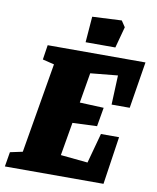

<svg xmlns="http://www.w3.org/2000/svg" viewBox="-113 -861 757 928"><g transform="rotate(10 266.0 -396.5)"><path d="M431 -384 437 -528 303 -515 278 -367 396 -362 380 -269 260 -264 232 -101 365 -88 405 -235H494L459 0H-25L-13 -72L48 -85L123 -527L66 -541L77 -613H557L520 -384ZM265 -786 409 -793 429 -763 401 -659H255Z"/></g></svg>

Font: Grenze Black
Style: Italic
Weight: 900
Italic angle: -10°
Designer: Renata Polastri
Foundry: Omnibus-Type
Version: Version 1.002; ttfautohint (v1.8)